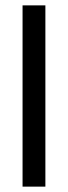

<svg xmlns="http://www.w3.org/2000/svg" viewBox="-20 -695 253 715"><path d="M149 0H64V-675H149Z"/></svg>

Font: Gemunu Libre ExtraLight Medium
Style: Regular
Weight: 500
Version: Version 1.100